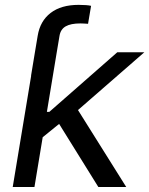

<svg xmlns="http://www.w3.org/2000/svg" viewBox="-20 -753 601 773"><path d="M105 -448.2 120.6 -542.5 131.8 -609.4Q141.6 -668.5 183.8 -700.9Q226.1 -733.4 296.4 -733.4Q313 -733.4 326.2 -732.4Q339.4 -731.4 346.7 -729.5L334.5 -657.2Q326.7 -657.7 318.4 -658.2Q310.1 -658.7 303.7 -658.7Q265.1 -658.7 244.6 -647Q224.1 -635.3 219.7 -609.4L208.5 -542.5L192.4 -448.2ZM145.5 -195.3 163.6 -302.7H178.7L452.1 -542.5H561L265.6 -285.2H256.3ZM31.2 0 121.1 -542.5H208.5L118.7 0ZM376 0 210.9 -265.6 283.2 -327.1 488.3 0Z"/></svg>

Font: Inter 16pt
Style: Italic
Weight: 400
Italic angle: -9.3988°
Version: Version 4.001;git-66647c0bb